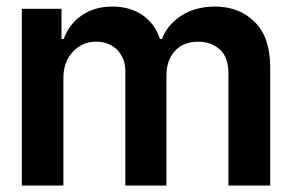

<svg xmlns="http://www.w3.org/2000/svg" viewBox="-20 -573 902 593"><path d="M47.4 0V-545.9H169.9V-452.6H176.8Q193.8 -499.5 233.2 -526.1Q272.5 -552.7 327.1 -552.7Q382.3 -552.7 420.7 -525.9Q459 -499 474.1 -452.6H480Q498 -498 541.3 -525.4Q584.5 -552.7 644 -552.7Q719.2 -552.7 766.8 -505.1Q814.5 -457.5 814.5 -366.2V0H685.5V-346.7Q685.5 -397 658.4 -420.7Q631.3 -444.3 592.3 -444.3Q545.9 -444.3 520 -415.3Q494.1 -386.2 494.1 -340.8V0H367.2V-351.6Q367.2 -393.6 342 -418.9Q316.9 -444.3 276.4 -444.3Q234.9 -444.3 205.3 -413.3Q175.8 -382.3 175.8 -332V0Z"/></svg>

Font: Inter Tight SemiBold
Style: Regular
Weight: 600
Designer: Rasmus Andersson
Foundry: rsms
Version: Version 3.004; ttfautohint (v1.8.4.7-5d5b)